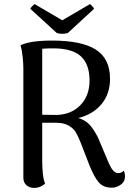

<svg xmlns="http://www.w3.org/2000/svg" viewBox="-20 -905 645 937"><path d="M590 -44Q590 -18 569 -3.5Q548 11 526 11Q485 11 462.5 -14.5Q440 -40 417 -97L374 -208Q361 -241 349.5 -260Q338 -279 314.5 -292.5Q291 -306 252 -306H186V-116Q186 -90 189 -59.5Q192 -29 200 -9Q192 -1 178 5.5Q164 12 147 12Q123 12 108.5 -1.5Q94 -15 94 -38V-572Q94 -595 90.5 -628.5Q87 -662 80 -684Q128 -707 234 -707Q378 -707 447.5 -663Q517 -619 517 -520Q517 -447 475.5 -397Q434 -347 362 -329Q397 -319 418 -295.5Q439 -272 459 -232L507 -118Q520 -87 531 -74Q542 -61 556 -60Q573 -60 584 -72Q590 -60 590 -44ZM256 -344Q328 -346 372.5 -392Q417 -438 417 -512Q417 -591 375 -630Q333 -669 240 -669Q198 -669 186 -667V-345ZM284 -740Q269 -740 257 -744L128 -862Q129 -866 136.5 -874Q144 -882 149 -885L284 -806L419 -885Q424 -882 431 -874Q438 -866 439 -862L311 -744Q299 -740 284 -740Z"/></svg>

Font: Arima Madurai Medium
Style: Regular
Weight: 500
Designer: Joana Correia and Natanael Gama
Foundry: NDISCOVER
Version: Version 1.020